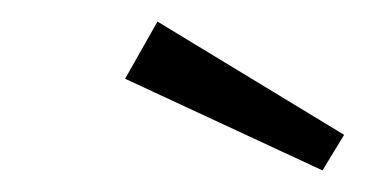

<svg xmlns="http://www.w3.org/2000/svg" viewBox="-20 -803 339 178"><path d="M299 -678 279 -645 96 -730 126 -783Z"/></svg>

Font: Fira Sans Light
Style: Italic
Weight: 300
Italic angle: -8°
Designer: bBox Type GmbH & Carrois Corporate GbR & Edenspiekermann AG
Foundry: bBox Type GmbH & Carrois Corporate GbR & Edenspiekermann AG
Version: Version 4.301